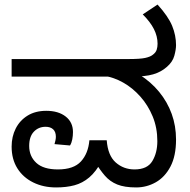

<svg xmlns="http://www.w3.org/2000/svg" viewBox="-20 -810 834 842"><path d="M226 12Q170 12 125.5 -10Q81 -32 56 -72Q31 -112 31 -167Q31 -211 49 -246.5Q67 -282 101 -303Q135 -324 183 -324Q236 -324 268 -299Q300 -274 300 -231Q300 -215 297 -199Q294 -183 287 -172L219 -178Q221 -184 223 -193.5Q225 -203 225 -210Q225 -232 213 -243Q201 -254 180 -254Q149 -254 128.5 -232.5Q108 -211 108 -170Q108 -125 139 -96Q170 -67 234 -67Q303 -67 335 -102Q367 -137 372 -195H448Q453 -128 487.5 -97.5Q522 -67 570 -67Q626 -67 648 -103.5Q670 -140 670 -191Q670 -250 649.5 -299.5Q629 -349 595 -387Q561 -425 520 -448Q479 -471 438 -477L591 -483Q642 -451 678 -407Q714 -363 733 -310.5Q752 -258 752 -198Q752 -126 727.5 -79.5Q703 -33 663 -10.5Q623 12 577 12Q526 12 494 -1Q462 -14 440 -39.5Q418 -65 396 -101L427 -105Q401 -57 371.5 -32Q342 -7 306.5 2.5Q271 12 226 12ZM31 -474V-551H541Q595 -551 617 -556Q639 -561 649 -569Q663 -579 667 -591.5Q671 -604 671 -618Q671 -651 655 -682.5Q639 -714 606 -747L671 -790Q718 -738 735 -696.5Q752 -655 752 -612Q752 -593 744.5 -565.5Q737 -538 711 -516Q686 -494 651.5 -484Q617 -474 559 -474Z"/></svg>

Font: kannada25
Style: Book
Weight: 400
Designer: Jelle Bosma - Monotype Design Team
Foundry: Monotype Imaging Inc.
Version: Version 2.003